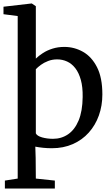

<svg xmlns="http://www.w3.org/2000/svg" viewBox="-23 -839 641 1101"><path d="M5 242V196.5L78.5 185V-747L-3 -757.5V-800.5L157.5 -819H159.5L182.5 -803.5V-503Q199.5 -519.5 223.5 -535Q247.5 -550.5 278.5 -560.2Q309.5 -570 346 -570Q403 -570 452.8 -542Q502.5 -514 533.2 -454Q564 -394 564 -297.5Q564 -233 544 -177Q524 -121 486.2 -78.8Q448.5 -36.5 394.8 -12.8Q341 11 274.5 11Q248 11 224.2 8.5Q200.5 6 179.5 2L181.5 66.5L182.5 185L291.5 196.5V242ZM281 -43Q329.5 -43 367.5 -69Q405.5 -95 427.8 -148Q450 -201 451 -282.5Q452 -340 440.5 -381Q429 -422 408.8 -448Q388.5 -474 361.8 -486.2Q335 -498.5 304.5 -498.5Q277 -498.5 253 -489.2Q229 -480 211 -466.8Q193 -453.5 182.5 -442V-74.5Q189 -59.5 218.2 -51.2Q247.5 -43 281 -43Z"/></svg>

Font: Merriweather Light 18pt
Style: Regular
Weight: 400
Version: Version 2.100